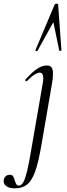

<svg xmlns="http://www.w3.org/2000/svg" viewBox="-104 -752 363 1047"><path d="M-84 237Q-84 220 -74.5 210.5Q-65 201 -51 201Q-38 201 -33 208.5Q-28 216 -23 233Q-19 247 -14.5 253.5Q-10 260 -1 260Q13 260 23.5 241Q34 222 44 180.5Q54 139 67 61L129 -297Q132 -312 132 -324Q132 -356 112 -356Q101 -356 82.5 -344Q64 -332 43 -310Q42 -309 40 -309Q37 -309 34.5 -312.5Q32 -316 35 -318Q70 -358 98 -376.5Q126 -395 152 -395Q169 -395 177 -384.5Q185 -374 185 -351Q185 -325 180 -299L122 38Q106 132 88 182.5Q70 233 44 254Q18 275 -23 275Q-52 275 -68 264Q-84 253 -84 237ZM219 -477 187 -631 100 -474Q99 -473 97 -473Q94 -473 91 -474.5Q88 -476 89 -478L194 -727Q197 -732 205 -732Q213 -732 213 -727L231 -478Q231 -475 225 -474.5Q219 -474 219 -477Z"/></svg>

Font: Cormorant Infant
Style: Italic
Weight: 400
Italic angle: -10°
Designer: Christian Thalmann (Catharsis Fonts)
Foundry: Catharsis Fonts
Version: Version 4.000